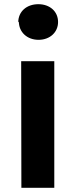

<svg xmlns="http://www.w3.org/2000/svg" viewBox="-20 -851 368 916"><path d="M70 -748C70 -698 109 -661 164 -661C218 -661 257 -697 257 -746C257 -797 217 -831 163 -831C107 -831 67 -796 67 -744ZM82 45H239V-559H81Z"/></svg>

Font: GenEiGothic-pro-Regular
Style: Bold
Weight: 700
Designer: Ryoko NISHIZUKA (kana & ideographs); Paul D. Hunt (Latin, Greek & Cyrillic); Wenlong ZHANG (bopomofo); Sandoll Communica
Foundry: Adobe Systems Incorporated; o_tamon
Version: Version 1.000.140830